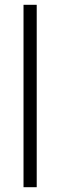

<svg xmlns="http://www.w3.org/2000/svg" viewBox="-20 -780 251 800"><path d="M133 0H78V-760H133Z"/></svg>

Font: Noto Sans UI SemiCondensed Light
Style: Regular
Weight: 300
Width: 4
Designer: Monotype Design Team
Foundry: Monotype Imaging Inc.
Version: Version 1.901